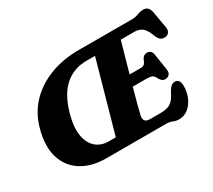

<svg xmlns="http://www.w3.org/2000/svg" viewBox="-137 -975 1389 1250"><g transform="rotate(-30 558.0 -350.0)"><path d="M801 0H355Q243 0 168.5 -47.5Q94 -95 68.2 -182.2Q42.5 -269.5 76.5 -389.5Q103.5 -486.5 169.8 -556Q236 -625.5 333.2 -663Q430.5 -700.5 550.5 -700.5L944.5 -700Q976.5 -700 999 -709.2Q1021.5 -718.5 1044 -718.5Q1085 -718.5 1093.5 -670L1115.5 -545Q1119 -522 1109.8 -508.2Q1100.5 -494.5 1082.5 -491.5Q1061.5 -488.5 1046.2 -499.5Q1031 -510.5 1019 -543.5Q1003.5 -585.5 980.8 -603.8Q958 -622 922.5 -622H820.5Q811.5 -590 794 -528.2Q776.5 -466.5 757 -397H840Q856.5 -397 866.5 -404.5Q876.5 -412 886 -437.5Q899.5 -463.5 924 -463.5Q942 -463.5 952 -453Q962 -442.5 964 -425L982.5 -307Q986.5 -280 974.8 -267Q963 -254 944 -254Q929 -254 919.5 -262.5Q910 -271 903.5 -283Q893 -306 879 -312Q865 -318 838.5 -318H735Q717 -253 703 -200.5Q689 -148 685 -128.5Q680.5 -105.5 690 -92Q699.5 -78.5 729 -78.5H804.5Q854.5 -78.5 881.8 -95.8Q909 -113 933.5 -164.5Q957.5 -209.5 986.5 -209.5Q1025 -209.5 1025 -156.5Q1025 -110.5 1008 -71Q991 -31.5 960.8 -7Q930.5 17.5 890.5 17.5Q868.5 17.5 848.5 8.8Q828.5 0 801 0ZM294 -376.5Q268 -285 277.5 -220.5Q287 -156 325.5 -121.8Q364 -87.5 423 -87.5H474.5L622.5 -614.5H556.5Q464 -614.5 396.8 -557.2Q329.5 -500 294 -376.5Z"/></g></svg>

Font: Fraunces 9pt S100
Style: Bold Italic
Weight: 700
Italic angle: -16°
Version: Version 1.000; ttfautohint (v1.8.3)